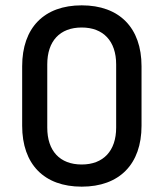

<svg xmlns="http://www.w3.org/2000/svg" viewBox="-20 -687 612 719"><path d="M286 12C427 12 510 -72 510 -216V-439C510 -583 427 -667 286 -667C145 -667 63 -583 63 -439V-216C63 -72 145 12 286 12ZM286 -71C204 -71 157 -122 157 -209V-446C157 -533 204 -584 286 -584C367 -584 415 -533 415 -446V-209C415 -122 367 -71 286 -71Z"/></svg>

Font: Sofia Sans Cond SemiBold
Style: Regular
Weight: 600
Width: 3
Designer: Botio Nikoltchev, Ani Petrova
Foundry: lettersoup
Version: Version 4.100